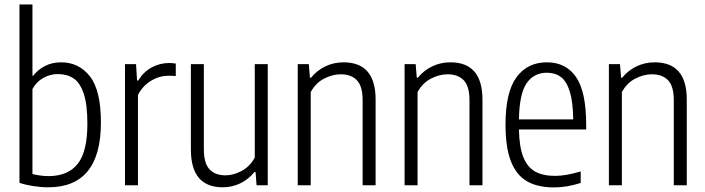

<svg xmlns="http://www.w3.org/2000/svg" viewBox="-20 -828 3152 858"><path d="M67 -11V-808H125V-490H129Q148.5 -516 180.5 -532.8Q212.5 -549.5 253 -549.5Q332.5 -549.5 381.8 -486.8Q431 -424 431 -280.5Q431 9 195.5 9Q163.5 9 128.2 3.5Q93 -2 67 -11ZM370.5 -274.5Q370.5 -361.5 353.8 -410.5Q337 -459.5 308 -478.2Q279 -497 238.5 -497Q204 -497 173 -479.5Q142 -462 125 -430V-50.5Q139 -46.5 159 -43.8Q179 -41 196.5 -41Q283.5 -41 327 -95.5Q370.5 -150 370.5 -274.5Z M538.5 -541.5H588L592.5 -468H597.5Q621.5 -507 658 -526.8Q694.5 -546.5 736.5 -546.5Q748 -546.5 765.5 -544V-488Q754.5 -489.5 733.5 -489.5Q692 -489.5 654.5 -466.8Q617 -444 596.5 -403.5V0H538.5Z M833 -160V-541.5H891V-161Q891 -98.5 916.2 -71.5Q941.5 -44.5 987.5 -44.5Q1022.5 -44.5 1059.2 -63.8Q1096 -83 1118.5 -123.5V-541.5H1176.5V0H1126.5L1122 -59.5H1117.5Q1089.5 -25.5 1052.8 -8.2Q1016 9 975.5 9Q833 9 833 -160Z M1310.5 -541.5H1360L1365 -480.5H1369.5Q1396.5 -513.5 1434 -531.5Q1471.5 -549.5 1515 -549.5Q1658.5 -549.5 1658.5 -383V0H1600.5V-380Q1600.5 -442.5 1575 -469.2Q1549.5 -496 1502.5 -496Q1466 -496 1428.5 -476.8Q1391 -457.5 1368.5 -416.5V0H1310.5Z M1788 -541.5H1837.5L1842.5 -480.5H1847Q1874 -513.5 1911.5 -531.5Q1949 -549.5 1992.5 -549.5Q2136 -549.5 2136 -383V0H2078V-380Q2078 -442.5 2052.5 -469.2Q2027 -496 1980 -496Q1943.5 -496 1906 -476.8Q1868.5 -457.5 1846 -416.5V0H1788Z M2599.5 -249.5H2299Q2300.5 -171.5 2318.5 -126.2Q2336.5 -81 2371.2 -61.5Q2406 -42 2461 -42Q2508.5 -42 2575 -62V-10.5Q2513 9.5 2455.5 9.5Q2382 9.5 2334.5 -18.2Q2287 -46 2263 -107.5Q2239 -169 2239 -271Q2239 -416 2288 -482.8Q2337 -549.5 2424 -549.5Q2509 -549.5 2554.2 -483.8Q2599.5 -418 2599.5 -270.5ZM2299 -294.5H2541.5Q2540.5 -373.5 2526 -419.5Q2511.5 -465.5 2486 -484.2Q2460.5 -503 2424 -503Q2366 -503 2333.5 -456.2Q2301 -409.5 2299 -294.5Z M2701 -541.5H2750.5L2755.5 -480.5H2760Q2787 -513.5 2824.5 -531.5Q2862 -549.5 2905.5 -549.5Q3049 -549.5 3049 -383V0H2991V-380Q2991 -442.5 2965.5 -469.2Q2940 -496 2893 -496Q2856.5 -496 2819 -476.8Q2781.5 -457.5 2759 -416.5V0H2701Z"/></svg>

Font: Encode Sans Condensed Light
Style: Regular
Weight: 300
Width: 3
Designer: Multiple Designers
Foundry: Impallari Type
Version: Version 2.000